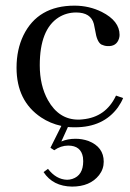

<svg xmlns="http://www.w3.org/2000/svg" viewBox="-20 -445 465 686"><path d="M39.1 -203.1C39.1 -246.1 47.2 -284.5 63.5 -318.4C98 -389.3 158.9 -424.8 246.1 -424.8C281.2 -424.8 313.8 -417.3 343.8 -402.3C386.1 -380.9 407.2 -353.5 407.2 -320.3C407.2 -316.4 406.6 -312.2 405.3 -307.6C399.4 -288.1 385.4 -279 363.3 -280.3C355.5 -280.9 348.3 -282.9 341.8 -286.1C331.4 -292.6 324.2 -308.9 320.3 -335C318.4 -346 316.7 -354.2 315.4 -359.4C308.3 -386.7 287.1 -400.4 252 -400.4C229.2 -400.4 208.3 -394.5 189.5 -382.8C144.5 -354.2 122.1 -297.2 122.1 -211.9C122.1 -163.7 131.8 -122.1 151.4 -86.9C177.4 -40.7 213.5 -17.6 259.8 -17.6C265 -17.6 270.2 -17.9 275.4 -18.6C330.7 -23.8 370.4 -52.1 394.5 -103.5L419.9 -94.7C415.4 -83.7 409.2 -72.6 401.4 -61.5C366.9 -14 315.8 9.8 248 9.8C237 9.8 228.5 9.4 222.7 8.8L199.2 60.5C214.2 54 231.1 50.8 250 50.8C265.6 50.8 280.9 53.4 295.9 58.6C332.4 72.9 350.6 97.7 350.6 132.8C350.6 150.4 345.1 166.3 334 180.7C312.5 208 280.3 221.7 237.3 221.7C191.7 221 157.9 203.8 135.7 169.9L151.4 158.2C170.9 183.6 193.7 196.6 219.7 197.3C225.6 197.3 231.8 196.3 238.3 194.3C264.3 185.9 277.3 164.7 277.3 130.9C277.3 126.3 277 121.7 276.4 117.2C271.8 89.2 254.2 75.2 223.6 75.2C206.1 75.2 189.5 80.7 173.8 91.8L160.2 83L199.2 4.9C172.5 -1 148.4 -11.1 127 -25.4C68.4 -64.5 39.1 -123.7 39.1 -203.1Z"/></svg>

Font: Abhaya Libre
Style: Regular
Weight: 400
Designer: Pushpananda Ekanayake, Sol Matas, Pathum Egodawatta
Foundry: Mooniak
Version: Version 1.041; ; ttfautohint (v1.5)